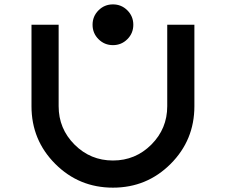

<svg xmlns="http://www.w3.org/2000/svg" viewBox="-20 -864 1040 884"><path d="M125 -375V-750H250V-375Q250 -271.5 323.2 -198.2Q396.5 -125 500 -125Q603.5 -125 676.8 -198.2Q750 -271.5 750 -375V-750H875V-375Q875 -218.8 765.6 -109.4Q656.2 0 500 0Q343.8 0 234.4 -109.4Q125 -218.8 125 -375ZM500 -656.2Q460.9 -656.2 433.6 -683.6Q406.2 -710.9 406.2 -750Q406.2 -789.1 433.6 -816.4Q460.9 -843.8 500 -843.8Q539.1 -843.8 566.4 -816.4Q593.8 -789.1 593.8 -750Q593.8 -710.9 566.4 -683.6Q539.1 -656.2 500 -656.2Z"/></svg>

Font: Xanmono
Style: Regular
Weight: 400
Designer: GGBotNet
Foundry: GGBotNet
Version: 1.00